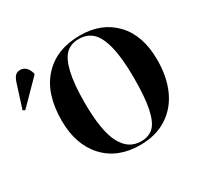

<svg xmlns="http://www.w3.org/2000/svg" viewBox="-287 -946 1216 1163"><g transform="rotate(-30 320.5 -365.0)"><path d="M382.8 14.2Q226.1 14.2 134.5 -84.7Q43 -183.6 43 -352.1Q43 -539.6 137.2 -641.8Q231.4 -744.1 396 -744.1Q547.9 -744.1 638.4 -648.4Q729 -552.7 729 -382.8Q729 -263.7 688.7 -174.6Q648.4 -85.4 569.8 -35.6Q491.2 14.2 382.8 14.2ZM-116.2 -517.1 -130.9 -524.9 -78.1 -690.9Q-68.4 -719.7 -55.7 -731.9Q-43 -744.1 -22.9 -744.1Q23.4 -744.1 41 -686V-676.8ZM398.9 -2.9Q454.1 -2.9 486.6 -34.9Q519 -66.9 535.4 -144.8Q551.8 -222.7 551.8 -357.9Q551.8 -493.2 531.5 -576.2Q511.2 -659.2 474.1 -694.1Q437 -729 378.9 -729Q324.2 -729 289.8 -697Q255.4 -665 236.6 -586.2Q217.8 -507.3 217.8 -376Q217.8 -274.9 230.2 -202.1Q242.7 -129.4 266.8 -86.2Q291 -43 323.5 -22.9Q356 -2.9 398.9 -2.9Z"/></g></svg>

Font: Display Regular
Style: Bold
Weight: 700
Designer: Latin by Veronika Burian and Jose Scaglione. Greek by Irene Vlachou. Cyrillic by Vera Evstafieva.
Foundry: TypeTogether
Version: Version 3.002